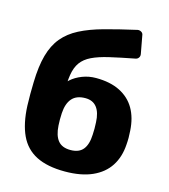

<svg xmlns="http://www.w3.org/2000/svg" viewBox="-115 -860 844 960"><g transform="rotate(15 307.0 -379.5)"><path d="M309 10Q219 10 161.5 -19Q104 -48 76 -108Q48 -168 44 -259Q43 -289 43 -320Q43 -351 44 -380Q46 -464 62 -521.5Q78 -579 110 -617.5Q142 -656 192.5 -682Q243 -708 314 -727.5Q385 -747 478 -768Q488 -770 497.5 -764.5Q507 -759 508 -748L525 -656Q527 -645 521.5 -637Q516 -629 507 -627Q429 -612 375.5 -599.5Q322 -587 288 -570.5Q254 -554 235.5 -528.5Q217 -503 210.5 -462.5Q204 -422 205 -360L181 -389Q189 -414 212.5 -435Q236 -456 269.5 -469Q303 -482 340 -482Q414 -482 464.5 -456.5Q515 -431 542 -384.5Q569 -338 573 -272Q576 -234 573 -200Q569 -135 538.5 -88Q508 -41 450.5 -15.5Q393 10 309 10ZM309 -101Q353 -101 374 -127Q395 -153 397 -204Q398 -216 398 -235Q398 -254 397 -268Q395 -318 374.5 -344.5Q354 -371 315 -371Q269 -371 246 -344.5Q223 -318 220 -268Q219 -254 219 -235Q219 -216 220 -204Q223 -153 244 -127Q265 -101 309 -101Z"/></g></svg>

Font: Rubik Light
Style: Bold
Weight: 700
Version: Version 2.104